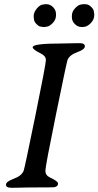

<svg xmlns="http://www.w3.org/2000/svg" viewBox="-20 -888 466 909"><path d="M199.2 -868.2Q217.3 -868.2 231.2 -854.2Q245.1 -840.3 245.1 -821.8V-814.9Q245.1 -794.4 228.8 -778.1Q212.4 -761.7 200.2 -761.7L192.4 -760.3H182.1L171.9 -762.2Q164.6 -762.2 152.6 -774.2Q140.6 -786.1 140.6 -799.3L139.6 -806.2V-813Q139.6 -830.1 155 -848.4Q170.4 -866.7 185.5 -866.7Q189.5 -867.7 190.9 -867.7L197.3 -868.2ZM426.3 -817.4Q426.3 -794.9 408.9 -777.6Q391.6 -760.3 373.5 -760.3H364.7Q348.1 -760.3 334.2 -774.2Q320.3 -788.1 320.3 -806.2V-813Q320.3 -834 336.7 -850.3Q353 -866.7 364.7 -866.7L373 -868.2H383.3Q398.9 -868.2 411.9 -855.2Q424.8 -842.3 424.8 -830.6L426.3 -820.8ZM173.3 -634.8Q134.8 -653.3 134.8 -664.6Q134.8 -682.1 272.5 -682.1L347.7 -683.6H358.4Q381.8 -683.6 381.8 -668.7Q381.8 -653.8 345.7 -640.9Q309.6 -627.9 299.8 -604.5Q295.9 -595.2 245.4 -347.9Q194.8 -100.6 194.8 -79.3Q194.8 -58.1 216.3 -47.9Q254.9 -29.8 254.9 -19.5Q254.9 -4.4 235.8 -1.5Q229.5 -0.5 119.6 -0.5L43.9 1H33.2Q8.3 1 8.3 -13.7Q8.3 -28.3 45.7 -42Q83 -55.7 92.3 -80.6Q96.7 -91.8 147 -338.1Q197.3 -584.5 197.3 -603.8Q197.3 -623 173.3 -634.8Z"/></svg>

Font: Averia Serif Libre
Style: Italic
Weight: 400
Italic angle: -7.90001°
Version: Version 1.002